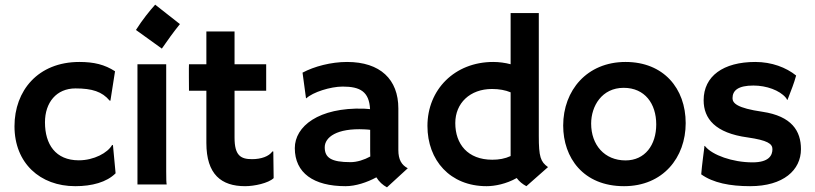

<svg xmlns="http://www.w3.org/2000/svg" viewBox="-20 -783 3461 815"><path d="M41.5 -247.1C41.5 -90.8 149.9 7.3 299.3 7.3C370.1 7.3 432.6 -9.3 470.7 -47.4L459.5 -166.5L456.1 -168C437.5 -134.3 378.9 -102.5 314.5 -102.5C215.8 -102.5 170.9 -170.4 170.9 -263.7C170.9 -348.1 219.7 -407.7 300.3 -407.7C371.1 -407.7 413.6 -394 445.3 -356L448.7 -355.5L468.3 -480.5C424.3 -508.8 379.4 -520 316.9 -520C141.1 -520 41.5 -397.9 41.5 -247.1Z M667 -576.7C693.4 -615.2 715.8 -646 743.7 -680.7L638.7 -763.2C616.2 -738.3 584 -698.7 557.1 -655.8ZM563.5 0H687.5C686 -8.3 685.5 -21.5 685.5 -54.7V-510.3H563.5Z M856 -176.3C856 -42 919.9 7.3 1020.5 7.3C1059.6 7.3 1119.1 -5.4 1141.6 -26.9L1140.1 -140.1H1136.2C1121.6 -119.1 1088.4 -107.4 1049.8 -107.4C1001.5 -107.4 975.6 -123 975.6 -198.7V-397.9H1109.9V-510.3H975.6V-649.4H856V-510.3H782.2C781.2 -510.3 782.2 -397.9 782.2 -397.9H856Z M1231.4 -154.3C1231.4 -48.8 1311 7.3 1446.8 7.3C1489.7 7.3 1538.1 -8.8 1577.6 -30.3C1589.4 -11.2 1604.5 2.4 1622.6 12.2L1710.9 -68.8C1684.6 -82.5 1670.9 -105.5 1670.9 -146V-322.8C1670.9 -445.8 1594.2 -520 1453.1 -520C1385.3 -520 1313.5 -501 1264.2 -474.6L1278.8 -366.7L1280.3 -365.7C1307.6 -391.6 1382.8 -415.5 1434.6 -415.5C1508.3 -415.5 1546.9 -394.5 1550.8 -319.8C1543 -320.8 1532.2 -321.3 1524.4 -321.8C1332.5 -327.6 1231.4 -246.6 1231.4 -154.3ZM1358.4 -157.7C1358.4 -200.2 1409.2 -239.7 1526.9 -233.9C1536.6 -233.4 1544.4 -232.9 1551.3 -231.9V-141.6C1551.3 -133.8 1551.3 -126 1551.8 -118.7C1525.9 -104.5 1495.6 -94.7 1467.8 -94.7C1386.2 -94.7 1358.4 -113.3 1358.4 -157.7Z M1794.4 -248.5C1794.4 -102.5 1890.6 7.3 2045.4 7.3C2080.6 7.3 2129.4 -2.4 2173.3 -27.3C2184.1 -12.7 2197.8 -1.5 2214.4 7.3L2306.2 -73.7C2274.4 -96.2 2267.1 -117.7 2267.1 -205.6V-727.5H2147.5V-510.3C2124 -516.6 2098.1 -520 2073.7 -520C1909.2 -520 1794.4 -401.9 1794.4 -248.5ZM1912.6 -260.7C1912.6 -345.2 1975.1 -405.3 2068.4 -405.3C2099.1 -405.3 2125 -400.4 2147.5 -391.1V-134.3V-120.6C2123.5 -109.4 2097.7 -105 2069.8 -105C1965.3 -105 1912.6 -171.4 1912.6 -260.7Z M2370.6 -250C2370.6 -113.8 2455.6 7.3 2628.9 7.3C2794.4 7.3 2890.6 -114.3 2890.6 -260.3C2890.6 -407.7 2796.9 -520 2635.3 -520C2471.7 -520 2370.6 -399.4 2370.6 -250ZM2489.3 -258.3C2489.3 -332.5 2534.7 -410.2 2627.4 -410.2C2717.3 -410.2 2765.6 -342.8 2765.6 -254.9C2765.6 -167.5 2717.8 -102.1 2635.3 -102.1C2545.9 -102.1 2489.3 -168 2489.3 -258.3Z M2956.5 -43C3006.8 -6.8 3078.6 7.3 3164.1 7.3C3305.2 7.3 3379.9 -61 3379.9 -149.9C3379.9 -227.1 3340.8 -290 3216.3 -308.6C3108.4 -324.2 3089.4 -345.2 3089.4 -366.2C3089.4 -399.4 3113.8 -419.9 3178.2 -419.9C3233.9 -419.9 3289.1 -399.4 3314.9 -369.1C3314.9 -368.2 3319.3 -364.7 3319.3 -362.3C3320.8 -360.4 3321.3 -358.9 3322.3 -358.9C3322.8 -358.9 3323.2 -359.4 3324.2 -362.8C3339.4 -402.3 3350.1 -428.2 3359.4 -462.4C3316.9 -496.6 3255.9 -520 3186 -520C3050.3 -520 2966.8 -460 2966.8 -357.4C2966.8 -279.3 3016.1 -218.3 3153.3 -199.7C3237.8 -187.5 3258.8 -172.9 3258.8 -149.9C3258.8 -123.5 3244.1 -93.8 3174.3 -93.8C3088.9 -93.8 3003.9 -125 2974.1 -161.1C2969.7 -165.5 2969.7 -165 2969.7 -157.2C2968.8 -148.9 2959.5 -82 2956.5 -43Z"/></svg>

Font: HammersmithOne
Style: Regular
Weight: 400
Designer: Nicole Fally
Foundry: Nicole Fally
Version: Version 1.003